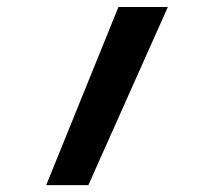

<svg xmlns="http://www.w3.org/2000/svg" viewBox="-20 -538 626 558"><path d="M114.3 0 324.2 -517.6H467.8L236.8 0Z"/></svg>

Font: Cascadia Mono
Style: Bold
Weight: 700
Monospace: yes
Designer: Aaron Bell
Foundry: Saja Typeworks
Version: Version 2404.023; ttfautohint (v1.8.4)